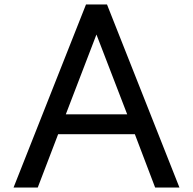

<svg xmlns="http://www.w3.org/2000/svg" viewBox="-20 -845 870 865"><path d="M41 0H150L242 -240.5H587.5L679 0H788.5L462 -825H367.5ZM276.5 -330 414.5 -689.5 553 -330Z"/></svg>

Font: Spartan Medium
Style: Regular
Weight: 500
Designer: Matt Bailey, Mirko Velimirovic
Foundry: Matt Bailey
Version: Version 1.003; ttfautohint (v1.8.3)